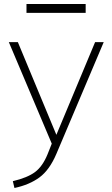

<svg xmlns="http://www.w3.org/2000/svg" viewBox="-20 -710 560 957"><path d="M497 -500 261 57Q227 137 177 174Q127 211 52 227L44 193Q116 176 154 148Q192 120 217 59L238 6L24 -500H69L261 -38L454 -500ZM112 -646V-690H407V-646Z"/></svg>

Font: MuliDisplayVN ExtraLight
Style: Regular
Weight: 200
Designer: Vernon Adams
Foundry: Vernon Adams
Version: Version 2.100